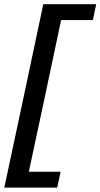

<svg xmlns="http://www.w3.org/2000/svg" viewBox="-32 -753 474 907"><path d="M80.8 -300 -11.7 133.3H238.3L254.2 58.3H104.2L180.8 -300L256.7 -658.3H406.7L422.5 -733.3H172.5Z"/></svg>

Font: BoonHome
Style: Bold Oblique
Weight: 700
Italic angle: -12°
Designer: Sungsit Sawaiwan
Foundry: Sungsit Sawaiwan
Version: Version 0.2